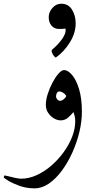

<svg xmlns="http://www.w3.org/2000/svg" viewBox="-74 -694 499 1040"><path d="M369.6 -88.4Q369.6 -36.1 356 21Q342.3 78.1 317.9 132.3Q293.5 186.5 261 230.5Q228.5 274.4 190.9 300.3Q153.3 326.2 113.3 326.2Q69.3 326.2 31.2 312.5Q-6.8 298.8 -30.3 284.2Q-53.7 269.5 -53.7 267.1Q-53.7 263.7 -52 260Q-50.3 256.3 -48.3 256.3Q-45.4 256.3 -28.6 260.7Q-11.7 265.1 8.3 269.5Q28.3 273.9 40.5 273.9Q82.5 273.9 124.8 254.6Q167 235.4 204.3 202.9Q241.7 170.4 271 129.9Q300.3 89.4 316.9 46.4Q333.5 3.4 333.5 -36.1Q333.5 -53.7 330.6 -65.4Q327.6 -77.1 323.7 -86.9Q312.5 -72.8 295.2 -57.4Q277.8 -42 254.9 -42Q236.8 -42 218.3 -52.7Q199.7 -63.5 187 -82.5Q174.3 -101.6 174.3 -126Q174.3 -153.3 184.8 -185.8Q195.3 -218.3 210.9 -247.6Q226.6 -276.9 243.4 -295.7Q260.3 -314.5 272.5 -314.5Q293.5 -314.5 315.9 -288.6Q338.4 -262.7 354 -212.2Q369.6 -161.6 369.6 -88.4ZM285.2 -174.3Q277.8 -186 266.8 -192.4Q255.9 -198.7 249 -198.7Q238.3 -198.7 233.9 -190.2Q229.5 -181.6 229.5 -169.9Q229.5 -164.1 236.1 -156Q242.7 -147.9 252 -147.9Q260.3 -147.9 270.8 -156Q281.2 -164.1 285.2 -174.3ZM335.9 -567.4Q335.9 -515.1 304.4 -464.4Q272.9 -413.6 229 -382.8Q226.6 -380.9 219 -389.6Q211.4 -398.4 207.3 -409.9Q203.1 -421.4 209.5 -426.3Q235.8 -447.8 257.1 -475.6Q278.3 -503.4 280.8 -522.9Q283.2 -541 277.6 -539.1Q272 -537.1 246.1 -537.1Q220.7 -537.1 205.3 -554.7Q189.9 -572.3 189.9 -601.1Q189.9 -628.4 210 -651.1Q230 -673.8 257.3 -673.8Q296.4 -673.8 316.2 -641.6Q335.9 -609.4 335.9 -567.4Z"/></svg>

Font: Scheherazade New Rohingya
Style: Regular
Weight: 400
Designer: SIL International
Foundry: SIL International
Version: Version 3.000 ; LngRng